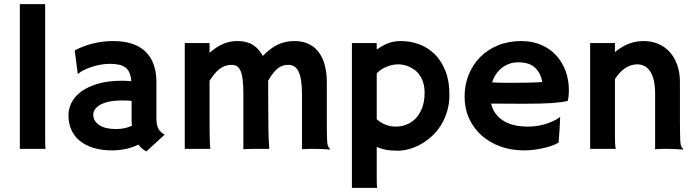

<svg xmlns="http://www.w3.org/2000/svg" viewBox="-20 -718 3360 926"><path d="M75.7 -698.2H197.8V-54.7Q197.8 -29.8 198.2 -18.1Q198.7 -6.3 199.7 0H75.7Z M310.1 -162.1Q310.1 -193.8 325.4 -223.9Q340.8 -253.9 372.6 -277.1Q404.3 -300.3 453.4 -314.5Q502.4 -328.6 569.3 -328.6Q573.7 -328.6 578.4 -328.4Q583 -328.1 587.9 -328.1L613.3 -326.2Q611.3 -350.6 604.5 -366.7Q597.7 -382.8 584.7 -392.6Q571.8 -402.3 553 -406.2Q534.2 -410.2 507.8 -410.2Q488.3 -410.2 466.1 -406.2Q443.8 -402.3 422.9 -395.5Q401.9 -388.7 384.3 -379.9Q366.7 -371.1 356.4 -361.3L355 -362.3L340.3 -474.6Q377.4 -495.1 426 -507.6Q474.6 -520 526.4 -520Q579.1 -520 618.4 -506.6Q657.7 -493.2 683.3 -467.5Q709 -441.9 721.7 -405.3Q734.4 -368.7 734.4 -322.8V-146Q734.4 -115.2 744.1 -97.2Q753.9 -79.1 774.4 -68.8L686 12.2Q663.1 0.5 647.9 -20.5Q618.7 -6.3 586.2 0.5Q553.7 7.3 520 7.3Q470.7 7.3 431.9 -4.4Q393.1 -16.1 366 -37.8Q338.9 -59.6 324.5 -91.1Q310.1 -122.6 310.1 -162.1ZM429.7 -165.5Q429.7 -134.8 458 -115.2Q486.3 -95.7 541 -95.7Q580.6 -95.7 616.2 -111.3Q614.7 -126 614.7 -141.6V-231Q606 -232.9 592.5 -233.2Q579.1 -233.4 567.9 -233.4Q530.3 -233.4 503.9 -227.3Q477.5 -221.2 460.9 -211.2Q444.3 -201.2 437 -189.2Q429.7 -177.2 429.7 -165.5Z M871.1 -510.3H990.7V-463.4Q1007.3 -478 1023.4 -488.5Q1039.6 -499 1055.9 -506.1Q1072.3 -513.2 1089.6 -516.6Q1106.9 -520 1127 -520Q1170.9 -520 1200.4 -501Q1230 -481.9 1247.6 -448.2Q1283.7 -485.8 1319.8 -502.9Q1356 -520 1399.9 -520Q1439.9 -520 1469.2 -505.9Q1498.5 -491.7 1517.8 -465.6Q1537.1 -439.5 1546.6 -403.1Q1556.2 -366.7 1556.2 -322.3V-202.6Q1556.2 -158.7 1556.2 -128.2Q1556.2 -97.7 1556.6 -76.9Q1557.1 -56.2 1557.6 -43.9Q1558.1 -31.7 1559.1 -24.9Q1561 -12.2 1565.2 -7.3Q1569.3 -2.4 1572.3 1.5L1571.3 3.4Q1564.5 2.9 1555.2 2.2Q1545.9 1.5 1534.9 1Q1523.9 0.5 1512 0.2Q1500 0 1488.3 0Q1480 0 1467 0.2Q1454.1 0.5 1436.5 1.5V-262.7Q1436.5 -302.7 1432.1 -330.1Q1427.7 -357.4 1419.2 -374.3Q1410.6 -391.1 1398.2 -398.2Q1385.7 -405.3 1370.1 -405.3Q1338.4 -405.3 1316.7 -385.7Q1294.9 -366.2 1273.4 -329.1V-322.3Q1273.4 -262.7 1273.7 -219Q1273.9 -175.3 1274.2 -143.8Q1274.4 -112.3 1274.7 -90.6Q1274.9 -68.8 1275.6 -53Q1276.4 -37.1 1277.1 -24.9Q1277.8 -12.7 1278.8 0H1216.8Q1212.9 0 1196.5 0Q1180.2 0 1153.8 1.5V-263.2Q1153.8 -302.7 1150.9 -330.1Q1147.9 -357.4 1141.1 -374Q1134.3 -390.6 1123.5 -397.9Q1112.8 -405.3 1097.2 -405.3Q1080.1 -405.3 1065.7 -400.1Q1051.3 -395 1038.6 -385.3Q1025.9 -375.5 1014.2 -361.3Q1002.4 -347.2 990.7 -328.6V-141.1Q990.7 -106.4 991 -83Q991.2 -59.6 991.7 -43.7Q992.2 -27.8 992.9 -17.8Q993.7 -7.8 994.6 0H871.1Z M1796.9 133.3Q1796.9 158.2 1797.4 169.9Q1797.9 181.6 1798.8 188H1677.2V-510.3H1796.9V-479Q1825.7 -499.5 1852.8 -509.8Q1879.9 -520 1913.6 -520Q1959.5 -520 2001.7 -504.4Q2043.9 -488.8 2076.4 -456.8Q2108.9 -424.8 2128.2 -376.2Q2147.5 -327.6 2147.5 -261.7Q2147.5 -217.8 2136.2 -180.4Q2125 -143.1 2106 -113Q2086.9 -83 2062 -60.3Q2037.1 -37.6 2009.3 -22.2Q1981.4 -6.8 1952.9 1Q1924.3 8.8 1898.4 8.8Q1862.8 8.8 1839.1 3.9Q1815.4 -1 1796.9 -9.3ZM1796.9 -143.1Q1817.4 -124.5 1841.1 -116Q1864.7 -107.4 1888.2 -107.4Q1918 -107.4 1943.6 -118.4Q1969.2 -129.4 1987.8 -150.1Q2006.3 -170.9 2017.1 -200.9Q2027.8 -231 2027.8 -269.5Q2027.8 -298.3 2021 -319.8Q2014.2 -341.3 2003.2 -356.7Q1992.2 -372.1 1978.5 -381.8Q1964.8 -391.6 1950.7 -397.5Q1936.5 -403.3 1923.3 -405.5Q1910.2 -407.7 1900.9 -407.7Q1873 -407.7 1844.7 -396.2Q1816.4 -384.8 1796.9 -364.3Z M2220.7 -252Q2220.7 -308.1 2240.2 -356.9Q2259.8 -405.8 2295.4 -442.1Q2331.1 -478.5 2381.6 -499.3Q2432.1 -520 2494.6 -520Q2547.4 -520 2589.8 -501.7Q2632.3 -483.4 2661.9 -451.4Q2691.4 -419.4 2707.5 -376.5Q2723.6 -333.5 2723.6 -284.2Q2723.6 -265.6 2721.9 -251.5Q2720.2 -237.3 2717.8 -231.4Q2705.6 -228 2685.8 -225.3Q2666 -222.7 2640.4 -220.9Q2614.7 -219.2 2584 -218.5Q2553.2 -217.8 2519 -217.8Q2502 -217.8 2478.8 -217.8Q2455.6 -217.8 2431.9 -218Q2408.2 -218.3 2386 -218.3Q2363.8 -218.3 2348.6 -218.3Q2361.3 -165 2406.7 -136.2Q2452.1 -107.4 2526.9 -107.4Q2555.2 -107.4 2580.1 -112.3Q2605 -117.2 2625 -124.5Q2645 -131.8 2659.7 -139.9Q2674.3 -147.9 2681.6 -154.3Q2680.7 -130.4 2679.2 -101.6Q2677.7 -72.8 2674.3 -30.8Q2662.1 -22.5 2642.8 -15.6Q2623.5 -8.8 2600.8 -3.7Q2578.1 1.5 2554 4.4Q2529.8 7.3 2507.3 7.3Q2445.8 7.3 2393.3 -11.7Q2340.8 -30.8 2302.5 -64.9Q2264.2 -99.1 2242.4 -146.7Q2220.7 -194.3 2220.7 -252ZM2353.5 -320.8Q2365.2 -319.8 2381.8 -319.3Q2398.4 -318.8 2416 -318.8Q2433.6 -318.8 2449.7 -318.8Q2465.8 -318.8 2476.1 -318.8Q2487.3 -318.8 2502.7 -319.1Q2518.1 -319.3 2534.7 -319.6Q2551.3 -319.8 2567.1 -320.6Q2583 -321.3 2595.7 -322.3Q2586.9 -367.7 2559.3 -392.6Q2531.7 -417.5 2479.5 -417.5Q2456.5 -417.5 2436.5 -410.4Q2416.5 -403.3 2400.4 -390.6Q2384.3 -377.9 2372.3 -360.1Q2360.4 -342.3 2353.5 -320.8Z M2826.2 -510.3H2945.8V-466.8Q2979.5 -494.6 3013.2 -507.3Q3046.9 -520 3083.5 -520Q3123.5 -520 3156 -505.9Q3188.5 -491.7 3211.4 -465.6Q3234.4 -439.5 3246.8 -403.1Q3259.3 -366.7 3259.3 -322.3V-202.6Q3259.3 -158.7 3259.3 -128.2Q3259.3 -97.7 3259.8 -76.9Q3260.3 -56.2 3260.7 -43.9Q3261.2 -31.7 3262.2 -24.9Q3264.2 -12.2 3268.3 -7.3Q3272.5 -2.4 3275.4 1.5L3274.4 3.4Q3267.6 2.9 3258.3 2.2Q3249 1.5 3238 1Q3227.1 0.5 3215.1 0.2Q3203.1 0 3191.4 0Q3183.1 0 3170.2 0.2Q3157.2 0.5 3139.6 1.5V-264.6Q3139.6 -301.8 3133.5 -328.9Q3127.4 -356 3116 -373.5Q3104.5 -391.1 3088.6 -399.4Q3072.8 -407.7 3053.7 -407.7Q3022.9 -407.7 2995.6 -389.6Q2968.3 -371.6 2945.8 -336.4V-62.5Q2945.8 -40.5 2946.5 -26.4Q2947.3 -12.2 2949.7 0H2826.2Z"/></svg>

Font: Hammersmith One
Style: Regular
Weight: 400
Designer: Nicole Fally
Foundry: Nicole Fally
Version: Version 1.002